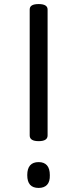

<svg xmlns="http://www.w3.org/2000/svg" viewBox="-20 -910 380 944"><path d="M170 -216Q126 -216 126 -244V-863Q126 -877 137 -883.5Q148 -890 170 -890Q214 -890 214 -863V-244Q214 -230 203 -223Q192 -216 170 -216ZM170 14Q142 14 128 -1.5Q114 -17 114 -49Q114 -81 128 -97Q142 -113 170 -113Q197 -113 211 -97Q225 -81 225 -49Q226 -17 211.5 -1.5Q197 14 170 14Z"/></svg>

Font: Playwrite AT
Style: Regular
Weight: 400
Designer: Veronika Burian, José Scaglione
Foundry: TypeTogether
Version: Version 1.002